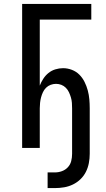

<svg xmlns="http://www.w3.org/2000/svg" viewBox="-20 -755 540 980"><path d="M223 205V125H261Q279 125 296.5 118.5Q314 112 326.5 98.5Q339 85 343.5 67Q348 49 348 30V-202Q348 -216 347 -230Q346 -244 342 -257.5Q338 -271 332 -284Q326 -297 316 -307Q306 -317 293 -322Q280 -327 266 -327Q252 -327 238.5 -322Q225 -317 215 -307Q205 -297 199 -284Q193 -271 189.5 -257.5Q186 -244 184.5 -230Q183 -216 183 -202V0H93V-735H446V-655H183V-318Q190 -336 201 -353Q212 -370 227.5 -382.5Q243 -395 262.5 -401Q282 -407 302 -407Q325 -407 347 -398.5Q369 -390 385 -374Q401 -358 411.5 -337Q422 -316 428 -293.5Q434 -271 436 -248Q438 -225 438 -202V30Q438 54 433.5 77.5Q429 101 418.5 122Q408 143 391 159.5Q374 176 352.5 186.5Q331 197 307.5 201Q284 205 261 205Z"/></svg>

Font: Iosevka SS10 Medium
Style: Regular
Weight: 500
Monospace: yes
Designer: Belleve Invis
Foundry: Belleve Invis
Version: Version 28.0.6; ttfautohint (v1.8.4)